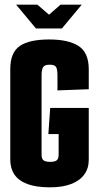

<svg xmlns="http://www.w3.org/2000/svg" viewBox="-20 -795 421 822"><path d="M49 -775H140L190 -732L239 -775H330L245 -673H134ZM194 7Q135 7 97.5 -7Q60 -21 42 -47.5Q24 -74 24 -111V-499Q24 -570 64.5 -598Q105 -626 191 -626Q273 -626 316.5 -598Q360 -570 360 -498V-413L226 -408V-471Q226 -500 219.5 -509Q213 -518 193 -518Q171 -518 164.5 -507.5Q158 -497 158 -472V-132Q158 -121 161.5 -114.5Q165 -108 173 -105Q181 -102 195 -102Q208 -102 216 -105Q224 -108 227.5 -114.5Q231 -121 231 -132V-221H187L195 -333H360V-111Q360 -74 340.5 -47.5Q321 -21 284 -7Q247 7 194 7Z"/></svg>

Font: Smooch Sans ExtraBold
Style: Regular
Weight: 800
Designer: Robert E. Leuschke
Foundry: Robert E. Leuschke
Version: Version 1.010